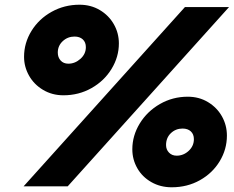

<svg xmlns="http://www.w3.org/2000/svg" viewBox="-20 -782 991 814"><path d="M317 -762Q365 -762 403 -739.5Q441 -717 462.5 -679.5Q484 -642 484 -598Q484 -541 453 -490Q422 -439 368 -408.5Q314 -378 249 -378Q201 -378 162.5 -401Q124 -424 103 -461.5Q82 -499 82 -541Q82 -600 113.5 -651Q145 -702 199 -732Q253 -762 317 -762ZM764 -752H951L267 8H80ZM225 -559Q225 -539 237 -525.5Q249 -512 270 -512Q298 -512 321 -532.5Q344 -553 344 -582Q344 -603 331 -615Q318 -627 296 -627Q267 -627 246 -607.5Q225 -588 225 -559ZM776 -372Q824 -372 862 -349Q900 -326 921 -288.5Q942 -251 942 -207Q942 -149 911.5 -98.5Q881 -48 827.5 -18Q774 12 708 12Q660 12 621.5 -10Q583 -32 562 -69Q541 -106 541 -149Q541 -207 572.5 -258.5Q604 -310 658 -341Q712 -372 776 -372ZM684 -167Q684 -148 696.5 -135Q709 -122 729 -122Q758 -122 780 -142.5Q802 -163 802 -192Q802 -213 789 -225Q776 -237 754 -237Q725 -237 704.5 -217.5Q684 -198 684 -167Z"/></svg>

Font: Arvo
Style: Bold Italic
Weight: 700
Italic angle: -13°
Designer: Anton Koovit (Cyrillic Expansion: Cyreal)
Foundry: Anton Koovit, Yassin Baggar
Version: Version 3.000